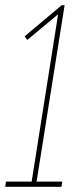

<svg xmlns="http://www.w3.org/2000/svg" viewBox="-35 -720 305 740"><path d="M-15 0 -12 -20H87L189 -665L70 -566L60 -580L203 -700H214L106 -20H205L202 0Z"/></svg>

Font: Georama ExtraCondensed Thin
Style: Italic
Weight: 100
Width: 2
Italic angle: -9°
Designer: Jean-Baptiste Levee
Foundry: Production Type
Version: Version 1.001